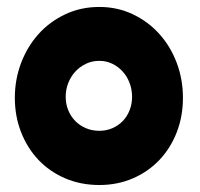

<svg xmlns="http://www.w3.org/2000/svg" viewBox="-20 -526 577 555"><path d="M267.1 8.8Q213.4 8.8 168.5 -10.5Q123.5 -29.8 91.3 -63.7Q59.1 -97.7 41 -143.8Q22.9 -189.9 22.9 -243.2Q22.9 -296.4 41 -344Q59.1 -391.6 91.3 -427.5Q123.5 -463.4 168.5 -484.6Q213.4 -505.9 267.1 -505.9Q319.8 -505.9 364.3 -484.6Q408.7 -463.4 440.9 -427.5Q473.1 -391.6 491 -344Q508.8 -296.4 508.8 -243.2Q508.8 -189.9 491 -143.8Q473.1 -97.7 440.9 -63.7Q408.7 -29.8 364.3 -10.5Q319.8 8.8 267.1 8.8ZM267.1 -147.9Q287.6 -147.9 304.9 -155.5Q322.3 -163.1 335 -176.3Q347.7 -189.5 354.7 -207.5Q361.8 -225.6 361.8 -246.1Q361.8 -267.1 354.7 -285.9Q347.7 -304.7 335 -318.8Q322.3 -333 304.9 -341.6Q287.6 -350.1 267.1 -350.1Q246.1 -350.1 228.3 -341.6Q210.4 -333 197.5 -318.8Q184.6 -304.7 177.2 -285.9Q169.9 -267.1 169.9 -246.1Q169.9 -225.6 177.2 -207.5Q184.6 -189.5 197.5 -176.3Q210.4 -163.1 228.3 -155.5Q246.1 -147.9 267.1 -147.9Z"/></svg>

Font: DimaExpo
Style: Bold
Weight: 700
Width: 6
Designer: R.Balvardi
Foundry: Dima Software Group
Version: Version 1.00;June 11, 2019;FontCreator 11.5.0.2427 64-bit